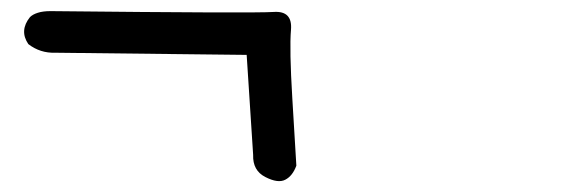

<svg xmlns="http://www.w3.org/2000/svg" viewBox="-20 -526 1040 347"><path d="M34.2 -495.1Q39.1 -500 48.3 -502.9Q57.6 -505.9 71.3 -505.9Q440.4 -502 474.6 -504.4Q508.8 -506.8 505.9 -472.2Q502.9 -437.5 508.3 -348.1Q513.7 -258.8 515.6 -226.6Q508.8 -208 495.6 -201.2Q482.4 -194.3 459.5 -206.1Q436.5 -217.8 437.5 -246.1L425.8 -426.8L80.1 -430.7Q52.7 -429.7 31.2 -446.3Q14.6 -470.7 34.2 -495.1Z"/></svg>

Font: NaikaiFont
Style: Regular-Lite
Weight: 400
Version: Version 1.67